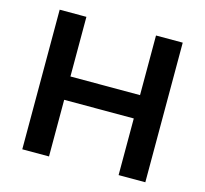

<svg xmlns="http://www.w3.org/2000/svg" viewBox="-102 -815 993 930"><g transform="rotate(15 395.0 -350.0)"><path d="M86 -700H220V-401H569V-700H703V0H569V-284H220V0H86Z"/></g></svg>

Font: Montserrat Medium
Style: Regular
Weight: 500
Designer: Julieta Ulanovsky
Foundry: Julieta Ulanovsky
Version: Version 6.001